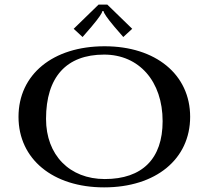

<svg xmlns="http://www.w3.org/2000/svg" viewBox="-20 -805 902 830"><path d="M298.5 -680.5 337 -645 375.5 -689.5C409.6 -729.9 421 -748.3 423 -757.5H427C429 -748.3 441.4 -728.8 474.5 -689.5L513 -645L551.5 -680.5L444 -785H406ZM60 -300C60 -117 208.9 5 430 5C653.6 5 802 -117 802 -300C802 -483 653.1 -605 432 -605C208.4 -605 60 -483 60 -300ZM179 -291C179 -471.9 267 -569 430 -569C581.5 -569 683 -453.1 683 -281C683 -119.1 595.2 -31 433 -31C280.7 -31 179 -134.8 179 -291Z"/></svg>

Font: Prida01
Style: Bold
Weight: 700
Designer: gluk
Foundry: gluk
Version: Version 00.072